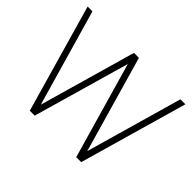

<svg xmlns="http://www.w3.org/2000/svg" viewBox="-155 -1003 1257 1257"><g transform="rotate(45 473.5 -375.0)"><path d="M926 -750 711.5 0H665.5L473 -670L281 0H235.5L21 -750H65.5L258.5 -79L450 -750H496L688.5 -79L880 -750Z"/></g></svg>

Font: Russisch Sans ExtraLight
Style: Regular
Weight: 200
Width: 4
Designer: Michael Sharanda (font) & Cristiano Sobral (main changes)
Foundry: Michael Sharanda
Version: Version 2.00;September 8, 2020;FontCreator 13.0.0.2681 64-bi